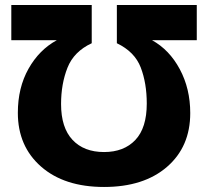

<svg xmlns="http://www.w3.org/2000/svg" viewBox="-20 -734 828 764"><path d="M394 -129Q314 -129 268.5 -177.5Q223 -226 223 -320Q223 -400 248.5 -464.5Q274 -529 345 -562V-714H25V-574H206Q136 -536 93.5 -460.5Q51 -385 51 -285Q51 -152 143.5 -71Q236 10 394 10Q552 10 644.5 -70Q737 -150 737 -284Q737 -381 695.5 -458.5Q654 -536 585 -574H763V-714H445V-562Q516 -528 540 -465.5Q564 -403 564 -322Q564 -225 518.5 -177Q473 -129 394 -129Z"/></svg>

Font: Noto Sans UI Extra
Style: Regular
Weight: 800
Designer: Monotype Design Team
Foundry: Monotype Imaging Inc.
Version: Version 1.901